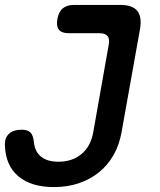

<svg xmlns="http://www.w3.org/2000/svg" viewBox="-31 -750 651 780"><path d="M-11 -158Q-13 -189 5 -206Q23 -223 57 -223Q81 -223 92.5 -212Q104 -201 107 -171Q111 -133 136.5 -113Q162 -93 206 -93Q263 -93 300.5 -124.5Q338 -156 348 -214L411 -570Q415 -593 405.5 -604Q396 -615 374 -615H250Q220 -615 208.5 -629Q197 -643 202 -672Q207 -702 224 -716Q241 -730 270 -730H458Q507 -730 526.5 -706Q546 -682 538 -633L463 -214Q454 -162 430.5 -120.5Q407 -79 371 -50Q335 -21 289 -5.5Q243 10 188 10Q96 10 44 -33.5Q-8 -77 -11 -158Z"/></svg>

Font: Maple Mono NL SemiBold
Style: Italic
Weight: 600
Italic angle: -10°
Monospace: yes
Designer: subframe7536
Version: Version 7.000